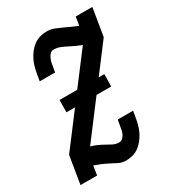

<svg xmlns="http://www.w3.org/2000/svg" viewBox="-186 -843 856 951"><g transform="rotate(-30 242.0 -367.5)"><path d="M253 8Q231 8 212.5 -1Q194 -10 176.5 -19.5Q159 -29 140 -37Q121 -45 101 -52H99L91 0H-4L22 -158L165 -347H116L117 -417H218L353 -595Q335 -602 318.5 -609.5Q302 -617 286 -625.5Q270 -634 252.5 -641Q235 -648 215 -648Q205 -648 197 -640.5Q189 -633 184.5 -624Q180 -615 177 -605Q174 -595 173 -586L166 -546H78L85 -586Q88 -604 93 -622.5Q98 -641 107 -659Q116 -677 128.5 -693Q141 -709 157.5 -721Q174 -733 193 -738Q212 -743 231 -743Q255 -743 275.5 -734.5Q296 -726 316 -717L318 -716Q335 -708 351.5 -700.5Q368 -693 385 -686L393 -735H488L462 -577L341 -417H373L372 -347H288L133 -142L136 -141Q154 -136 170.5 -128.5Q187 -121 202.5 -112Q218 -103 234 -95Q250 -87 269 -87Q279 -87 287.5 -94.5Q296 -102 300.5 -111Q305 -120 307.5 -130Q310 -140 311 -149L318 -189H406L399 -149Q396 -131 391 -112.5Q386 -94 377 -76Q368 -58 355.5 -42Q343 -26 326.5 -14Q310 -2 291 3Q272 8 253 8Z"/></g></svg>

Font: Iosevka QP
Style: Bold Italic
Weight: 700
Italic angle: -9°
Designer: Belleve Invis
Foundry: Belleve Invis
Version: Version 20.0.0; ttfautohint (v1.8.4)